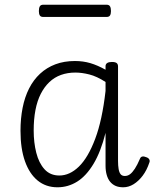

<svg xmlns="http://www.w3.org/2000/svg" viewBox="-20 -778 659 815"><path d="M224 17Q175 17 140 -11.5Q105 -40 86 -93.5Q67 -147 67 -223Q67 -275 76 -320.5Q85 -366 103.5 -402.5Q122 -439 150 -465Q178 -491 215 -505Q252 -519 298 -519Q333 -519 363.5 -510Q394 -501 428 -482V-497Q428 -506 435 -510.5Q442 -515 455 -515Q469 -515 475 -510.5Q481 -506 481 -496V-95Q481 -75 483.5 -60.5Q486 -46 492 -38.5Q498 -31 510 -31Q522 -31 532 -38.5Q542 -46 552.5 -62Q563 -78 574 -104Q577 -112 584 -113.5Q591 -115 600 -111Q610 -108 613.5 -101.5Q617 -95 614 -88Q603 -55 585.5 -32Q568 -9 547 4Q526 17 503 17Q484 17 470.5 11Q457 5 447.5 -6.5Q438 -18 433 -35.5Q428 -53 428 -74Q428 -109 428 -144.5Q428 -180 428 -214Q408 -134 377 -82.5Q346 -31 307.5 -7Q269 17 224 17ZM123 -224Q123 -173 134 -129.5Q145 -86 169 -59.5Q193 -33 232 -33Q276 -33 315 -71Q354 -109 384 -188.5Q414 -268 428 -392V-430Q391 -454 359 -462Q327 -470 300 -470Q267 -470 239 -460Q211 -450 189.5 -429.5Q168 -409 153 -379.5Q138 -350 130.5 -311Q123 -272 123 -224ZM164 -706Q153 -706 149 -712.5Q145 -719 145 -731Q145 -744 149 -751Q153 -758 164 -758H432Q443 -758 447 -751Q451 -744 451 -731Q451 -719 447 -712.5Q443 -706 432 -706Z"/></svg>

Font: Playwrite FR Moderne ExtraLight
Style: Regular
Weight: 250
Version: Version 1.002